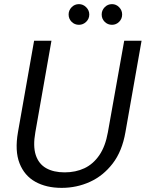

<svg xmlns="http://www.w3.org/2000/svg" viewBox="-20 -897 705 929"><path d="M278 12Q204 12 151 -17.5Q98 -47 74.5 -107Q51 -167 67 -258L145 -700H229L151 -257Q139 -190 153 -147Q167 -104 203 -83.5Q239 -63 293 -63Q346 -63 388.5 -83Q431 -103 460.5 -146Q490 -189 502 -257L581 -700H665L587 -258Q571 -165 525 -105.5Q479 -46 415 -17Q351 12 278 12ZM362 -777Q341 -777 326.5 -791.5Q312 -806 312 -827Q312 -847 326.5 -862Q341 -877 362 -877Q382 -877 397 -862Q412 -847 412 -827Q412 -806 397 -791.5Q382 -777 362 -777ZM522 -777Q501 -777 486.5 -791.5Q472 -806 472 -827Q472 -847 486.5 -862Q501 -877 522 -877Q542 -877 556.5 -862Q571 -847 571 -827Q571 -806 556.5 -791.5Q542 -777 522 -777Z"/></svg>

Font: DM Sans 10pt
Style: Italic
Weight: 400
Italic angle: -10°
Version: Version 4.004;gftools[0.9.30]